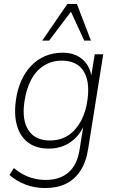

<svg xmlns="http://www.w3.org/2000/svg" viewBox="-20 -761 588 969"><path d="M208 188Q155 188 109 170.5Q63 153 28 122L50 87Q75 108 100.5 121Q126 134 153.5 140.5Q181 147 212 147Q282 147 326 109Q370 71 382 -8L402 -134H406Q390 -94 363 -66.5Q336 -39 301.5 -25Q267 -11 226 -11Q164 -11 123.5 -40.5Q83 -70 66.5 -124.5Q50 -179 60 -253Q67 -307 86.5 -351.5Q106 -396 137 -428.5Q168 -461 208 -478Q248 -495 296 -495Q356 -495 395 -462.5Q434 -430 443 -369H439L458 -487H501L425 -10Q415 56 386 100.5Q357 145 312.5 166.5Q268 188 208 188ZM232 -52Q285 -52 324 -77.5Q363 -103 388.5 -150Q414 -197 422 -261Q434 -353 400.5 -404Q367 -455 292 -455Q241 -455 201 -429.5Q161 -404 136.5 -357Q112 -310 103 -246Q90 -154 124 -103Q158 -52 232 -52ZM193 -556 320 -741H368L439 -556H405L338 -702L228 -556Z"/></svg>

Font: Nunito Sans 10pt SemiCondensed ExtraLight
Style: Italic
Weight: 250
Width: 4
Italic angle: -9°
Designer: Vernon Adams
Foundry: Vernon Adams
Version: Version 3.101;gftools[0.9.27]